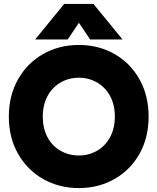

<svg xmlns="http://www.w3.org/2000/svg" viewBox="-20 -943 802 978"><path d="M307 -923H456L604 -742H439L382 -827L325 -742H159ZM25 -349Q25 -456 72 -539Q119 -622 200 -668Q281 -714 382 -714Q482 -714 563 -668Q644 -622 690.5 -539Q737 -456 737 -349Q737 -242 690.5 -159.5Q644 -77 563 -31Q482 15 382 15Q281 15 200 -31Q119 -77 72 -159.5Q25 -242 25 -349ZM565 -349Q565 -409 541 -453.5Q517 -498 475 -522.5Q433 -547 382 -547Q330 -547 288 -522.5Q246 -498 222 -453.5Q198 -409 198 -349Q198 -289 222 -244Q246 -199 288.5 -175Q331 -151 382 -151Q432 -151 474 -175Q516 -199 540.5 -244Q565 -289 565 -349Z"/></svg>

Font: Readiness
Style: Bold
Weight: 700
Designer: Katatrad Team
Foundry: CadsonDemak
Version: Version 1.00;January 16, 2020;FontCreator 12.0.0.2550 64-bit